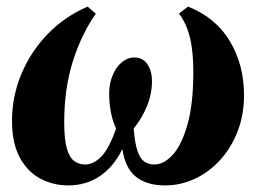

<svg xmlns="http://www.w3.org/2000/svg" viewBox="-20 -552 786 583"><path d="M187 11Q141.5 11 102.8 -9.5Q64 -30 40.2 -73.5Q16.5 -117 16.5 -185.5Q16.5 -259.5 45 -327.5Q73.5 -395.5 125 -448.8Q176.5 -502 246 -532L271 -510.5Q227.5 -448.5 201.2 -365.8Q175 -283 175 -181Q175 -128 183.2 -100.2Q191.5 -72.5 206 -62.5Q220.5 -52.5 239 -52.5Q264 -52.5 287.5 -76.5Q311 -100.5 332.5 -161.5Q322 -184 316.8 -210.8Q311.5 -237.5 311.5 -268.5Q311.5 -290 317.2 -309.5Q323 -329 333.2 -344.2Q343.5 -359.5 357.5 -368.5Q371.5 -377.5 388 -377.5Q414 -377.5 427.8 -356.5Q441.5 -335.5 441.5 -306Q441.5 -267 426.5 -230.2Q411.5 -193.5 386 -161.5Q389.5 -117 397.5 -93.5Q405.5 -70 418.5 -61.2Q431.5 -52.5 448.5 -52.5Q478 -52.5 505 -82.5Q532 -112.5 549.5 -174.8Q567 -237 567 -333.5Q567 -397 556.5 -439Q546 -481 523.5 -511L551 -532Q635.5 -498.5 678.2 -426.5Q721 -354.5 721 -263Q721 -203.5 701.5 -153.2Q682 -103 648.5 -66.2Q615 -29.5 571.8 -9.2Q528.5 11 481.5 11Q425.5 11 392.8 -15.2Q360 -41.5 351.5 -99.5Q326 -46.5 284 -17.8Q242 11 187 11Z"/></svg>

Font: Merriweather 120pt ExtraBold
Style: Italic
Weight: 800
Italic angle: -7.8°
Version: Version 2.101